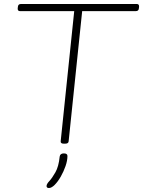

<svg xmlns="http://www.w3.org/2000/svg" viewBox="-20 -720 719 965"><path d="M300 2Q284 2 285 -10L353 -664H81Q68 -664 69 -678L70 -686Q71 -700 86 -700H667Q680 -700 679 -686L678 -678Q677 -664 662 -664H393L325 -10Q324 2 308 2ZM226 225Q214 225 214 215Q214 205 228 190Q242 175 258.5 146Q275 117 280 67Q282 51 301 51Q319 51 319 64Q319 87 309.5 114.5Q300 142 285.5 167.5Q271 193 255 209Q239 225 226 225Z"/></svg>

Font: Asap Expanded Expanded Thin
Style: Italic
Weight: 100
Width: 7
Italic angle: -6°
Designer: Pablo Cosgaya
Foundry: Omnibus-Type
Version: Version 3.001; ttfautohint (v1.8.4.7-5d5b)